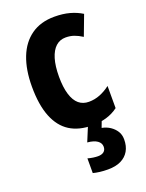

<svg xmlns="http://www.w3.org/2000/svg" viewBox="-149 -631 720 945"><g transform="rotate(-20 211.0 -158.5)"><path d="M252 10Q181 10 133.5 -20Q86 -50 61 -112.5Q36 -175 36 -271Q36 -359 61 -423Q86 -487 135.5 -522Q185 -557 257 -557Q301 -557 336 -547.5Q371 -538 400 -520L360 -414Q338 -428 318 -435Q298 -442 274 -442Q244 -442 222.5 -422.5Q201 -403 189.5 -365Q178 -327 178 -271Q178 -216 189.5 -178.5Q201 -141 222.5 -123Q244 -105 275 -105Q305 -105 333 -116Q361 -127 387 -147V-31Q359 -10 325 0Q291 10 252 10ZM374 128Q374 163 359.5 188Q345 213 317.5 226.5Q290 240 249 240Q226 240 206.5 237.5Q187 235 172 231V154Q186 158 200 160Q214 162 225 162Q245 162 256 153Q267 144 267 127Q267 108 249.5 95.5Q232 83 198 80L231 0H303L289 37Q314 42 332.5 54.5Q351 67 362.5 85Q374 103 374 128Z"/></g></svg>

Font: Noto Sans Display Condensed
Style: Bold
Weight: 700
Width: 3
Designer: Monotype Design Team
Foundry: Monotype Imaging Inc.
Version: Version 2.003